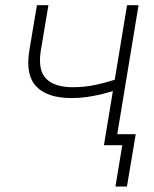

<svg xmlns="http://www.w3.org/2000/svg" viewBox="-20 -549 583 726"><path d="M250.5 -178.2Q159.2 -178.2 117.4 -221.9Q75.7 -265.6 90.8 -357.4L119.6 -529.3H163.1L134.3 -357.4Q122.6 -284.2 154.3 -251.7Q186 -219.2 255.9 -219.2Q302.7 -219.2 348.9 -229.7Q395 -240.2 444.8 -257.8L437.5 -214.4Q399.4 -201.7 367.9 -193.8Q336.4 -186 308.1 -182.1Q279.8 -178.2 250.5 -178.2ZM373 0 460.4 -529.3H503.9L416.5 0ZM416.5 156.2 442.4 0H395.5L402.3 -41.5H493.2L460 156.2Z"/></svg>

Font: Inter 24pt ExtraLight
Style: Italic
Weight: 250
Italic angle: -9.3988°
Version: Version 4.001;git-66647c0bb